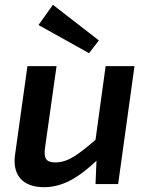

<svg xmlns="http://www.w3.org/2000/svg" viewBox="-20 -765 621 798"><path d="M391 -597 200 -745 140 -661 350 -544ZM419 -490 377 -184C304 -121 262 -90 210 -90C171 -90 160 -107 168 -157L215 -490H94L43 -125C30 -41 71 13 163 13C237 13 303 -23 381 -97L377 0H471L539 -490Z"/></svg>

Font: Exo 2 Semi Bold
Style: Italic
Weight: 600
Italic angle: -8°
Designer: Natanael Gama
Version: Version 1.001;PS 001.001;hotconv 1.0.88;makeotf.lib2.5.64775